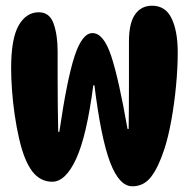

<svg xmlns="http://www.w3.org/2000/svg" viewBox="-20 -645 662 673"><path d="M19 -406Q19 -510 45.5 -556Q72 -602 116 -602Q154 -602 168 -562Q182 -522 182 -465Q182 -428 182 -379Q182 -330 182.5 -278.5Q183 -227 184 -183H188Q215 -368 241.5 -448.5Q268 -529 304 -529Q343 -529 369.5 -449.5Q396 -370 427 -193H431Q432 -267 432 -349Q432 -431 432 -499Q432 -564 453.5 -594.5Q475 -625 513 -625Q560 -625 581.5 -580.5Q603 -536 603 -461Q603 -406 597 -343.5Q591 -281 580.5 -223Q570 -165 556 -122Q535 -58 509.5 -25Q484 8 444 8Q398 8 366 -76Q334 -160 311 -346H307Q284 -169 247 -88.5Q210 -8 163 -8Q121 -8 93 -44.5Q65 -81 47 -159Q38 -198 31.5 -242.5Q25 -287 22 -330Q19 -373 19 -406Z"/></svg>

Font: DynaPuff Condensed Medium
Style: Regular
Weight: 500
Width: 3
Designer: Toshi Omagari, Jennifer Daniel
Foundry: Google Fonts
Version: Version 2.000; ttfautohint (v1.8.4.7-5d5b)